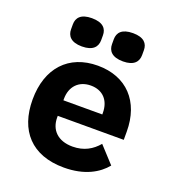

<svg xmlns="http://www.w3.org/2000/svg" viewBox="-136 -848 873 965"><g transform="rotate(20 300.0 -365.0)"><path d="M314 12C425 12 495 -30 535 -79L455 -166C423 -128 380 -102 319 -102C240 -102 197 -147 197 -213V-222H550V-266C550 -427 455 -528 301 -528C146 -528 50 -425 50 -256C50 -91 141 12 314 12ZM302 -422C366 -422 405 -380 405 -313V-305H197V-313C197 -379 238 -422 302 -422ZM191 -591C251 -591 272 -619 272 -654V-680C272 -715 251 -742 191 -742C132 -742 111 -715 111 -680V-654C111 -619 132 -591 191 -591ZM411 -591C470 -591 491 -619 491 -654V-680C491 -715 470 -742 411 -742C351 -742 330 -715 330 -680V-654C330 -619 351 -591 411 -591Z"/></g></svg>

Font: IBM Plex Mono
Style: Bold
Weight: 700
Monospace: yes
Designer: Mike Abbink, Paul van der Laan, Pieter van Rosmalen
Foundry: Bold Monday
Version: Version 2.004